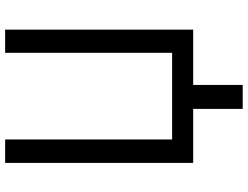

<svg xmlns="http://www.w3.org/2000/svg" viewBox="-126 -628 942 729"><g transform="rotate(-90 344.5 -263.0)"><path d="M597 0H387V188H296V0H91V-714H180V-80H509V-714H597Z"/></g></svg>

Font: Noto Sans Display
Style: Regular
Weight: 400
Designer: Monotype Design Team
Foundry: Monotype Imaging Inc.
Version: Version 2.003